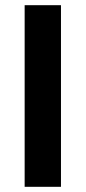

<svg xmlns="http://www.w3.org/2000/svg" viewBox="-20 -720 330 740"><path d="M75 0H215V-700H75Z"/></svg>

Font: Scada
Style: Bold
Weight: 700
Designer: Jovanny Lemonad
Foundry: Jovanny Lemonad
Version: Version 3.005